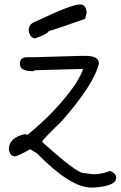

<svg xmlns="http://www.w3.org/2000/svg" viewBox="-20 -722 544 866"><path d="M135 -464 345 -470H366Q426 -470 426 -436Q406 -344 257 -174Q170 -91 170 -82Q322 55 354 58L401 64Q438 64 476 49Q504 59 504 80Q504 117 404 124H391Q298 124 147 -30L116 -49Q60 -17 47 -17Q25 -17 20 -49Q20 -100 91 -117L104 -114Q234 -219 320 -342Q354 -398 354 -411H345L135 -405L132 -401H129Q70 -401 70 -432V-436Q70 -464 104 -464ZM109 -586Q111 -615 139 -624Q302 -702 340 -702Q342 -702 343 -702Q368 -701 371 -665L364 -637Q228 -589 201 -582Q190 -566 138 -549Q114 -551 109 -586Z"/></svg>

Font: Just Me Again Down Here
Style: Regular
Weight: 400
Designer: Kimberly Geswein
Foundry: Kimberly Geswein
Version: Version 1.002 2007